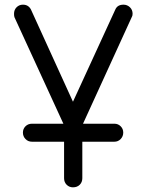

<svg xmlns="http://www.w3.org/2000/svg" viewBox="-20 -567 626 821"><path d="M292 234Q276 234 265 223Q254 212 254 195V39H117Q100 39 89 27.5Q78 16 78 0Q78 -16 89 -27Q100 -38 117 -38H251L42 -493Q40 -498 40 -508Q40 -525 51 -536Q62 -547 78 -547Q101 -547 112 -527L292 -132L473 -526Q482 -547 508 -547Q524 -547 535.5 -536Q547 -525 547 -508Q547 -499 543 -493L335 -38H469Q485 -38 496 -27Q507 -16 507 0Q507 16 496 27.5Q485 39 469 39H332V195Q332 212 321 223Q310 234 292 234Z"/></svg>

Font: Comfortaa
Style: Regular
Weight: 400
Designer: Johan Aakerlund
Foundry: Johan Aakerlund
Version: Version 3.104; ttfautohint (v1.8.1.43-b0c9)